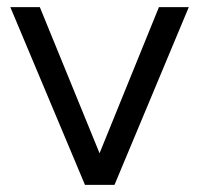

<svg xmlns="http://www.w3.org/2000/svg" viewBox="-20 -520 560 540"><path d="M9 -500H92L260 -89L427 -500H511L302 0H219Z"/></svg>

Font: Oak Sans
Style: Regular
Weight: 400
Designer: Erik Kennedy, Walven
Foundry: Erik Kennedy, Walven
Version: Version 1.000